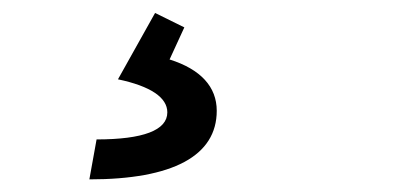

<svg xmlns="http://www.w3.org/2000/svg" viewBox="-20 -44 626 298"><path d="M118.7 234.4C248.5 234.4 316.4 197.8 316.4 127.9C316.4 90.8 291.5 63.5 243.2 48.3L266.1 -1.5L220.7 -23.9L163.1 79.1C213.9 89.8 239.7 107.4 239.7 130.4C239.7 158.2 202.1 172.4 129.9 172.4Z"/></svg>

Font: Cascadia Code PL SemiLight
Style: Italic
Weight: 350
Italic angle: -10°
Monospace: yes
Designer: Aaron Bell
Foundry: Saja Typeworks
Version: Version 2404.023